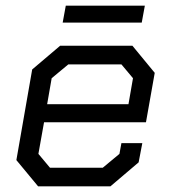

<svg xmlns="http://www.w3.org/2000/svg" viewBox="-20 -660 601 680"><path d="M38 -93 94 -414 193 -498H449L528 -402L497 -227H136L116 -115L157 -66H344L403 -115L410 -153H484L471 -85L371 0H115ZM435 -291 451 -383 410 -432H222L163 -383L147 -291ZM213 -640H493L482 -580H202Z"/></svg>

Font: Chakra Petch
Style: Italic
Weight: 400
Italic angle: -10°
Designer: Katatrad Aksorn Co.,Ltd.
Foundry: Cadson Demak Co.,Ltd.
Version: Version 1.000; ttfautohint (v1.6)